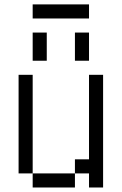

<svg xmlns="http://www.w3.org/2000/svg" viewBox="-20 -832 540 852"><path d="M375 -750H125V-812.5H375ZM62.5 -500H125V-62.5H62.5ZM125 -62.5H312.5V0H125ZM125 -687.5H187.5V-562.5H125ZM312.5 -125H375V-500H437.5V0H375V-62.5H312.5ZM312.5 -687.5H375V-562.5H312.5Z"/></svg>

Font: 寒蝉点阵体 16px
Style: Regular
Weight: 400
Designer: Designed by Warren2060
Foundry: ChillType
Version: Version 1.000